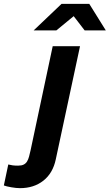

<svg xmlns="http://www.w3.org/2000/svg" viewBox="-164 -761 570 998"><path d="M0 0ZM-144 203Q-138 176 -132.5 148.5Q-127 121 -121 94Q-109 97 -98 98.5Q-87 100 -70 100Q-52 100 -41 94.5Q-30 89 -23.5 78.5Q-17 68 -13 53Q-9 38 -5 20Q24 -116 52.5 -250.5Q81 -385 110 -521H252L126 67Q111 139 61.5 178Q12 217 -60 217Q-79 217 -105 212.5Q-131 208 -144 203ZM276 -603 219 -677 129 -603H11L156 -741H300L386 -603Z"/></svg>

Font: Rosa Sans
Style: Bold Italic
Weight: 700
Italic angle: -12°
Designer: Pentagram / MCKL
Foundry: Pentagram / MCKL
Version: Version 1.005;September 16, 2019;FontCreator 11.5.0.2425 64-